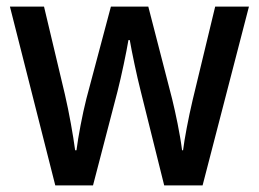

<svg xmlns="http://www.w3.org/2000/svg" viewBox="-20 -560 781 580"><path d="M405 -285 476 0H592L732 -540H630L562 -258C549 -203 537 -139 533 -106H530C524 -155 510 -220 500 -261L428 -540H315L241 -262C229 -215 216 -146 211 -106H207C201 -151 189 -219 176 -275L113 -540H10L147 0H261L335 -284C347 -331 362 -403 368 -439H372C378 -404 393 -332 405 -285Z"/></svg>

Font: Noto Sans Myanmar SemiCondensed Medium
Style: Regular
Weight: 500
Width: 4
Designer: Monotype Design Team
Foundry: Monotype Imaging Inc.
Version: Version 2.107